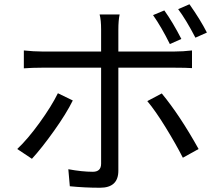

<svg xmlns="http://www.w3.org/2000/svg" viewBox="-20 -839 1040 902"><path d="M740 -400Q825 -297 913 -139L839 -98Q807 -161 758.5 -240Q710 -319 672 -364ZM322 -367Q292 -306 234 -224.5Q176 -143 130 -93L61 -139Q110 -185 166 -262.5Q222 -340 252 -401ZM752 -790Q792 -734 832 -656L778 -632Q739 -711 699 -768ZM870 -819Q921 -747 952 -686L898 -662Q855 -745 817 -796ZM542 -771Q536 -743 536 -699V-597H800Q840 -597 882 -602V-519Q855 -521 801 -521H536V-37Q536 43 450 43Q378 43 308 36L301 -44Q366 -32 416 -32Q455 -32 455 -70V-521H177Q132 -521 92 -518V-602Q139 -597 177 -597H455V-700Q455 -745 448 -771Z"/></svg>

Font: Noto Sans SC
Style: Regular
Weight: 400
Designer: Ryoko NISHIZUKA  (kana, bopomofo & ideographs); Paul D. Hunt (Latin, Greek & Cyrillic); Sandoll Communications , Soo-you
Foundry: Adobe
Version: Version 2.002;hotconv 1.0.116;makeotfexe 2.5.65601